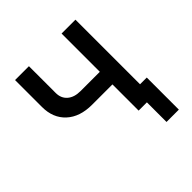

<svg xmlns="http://www.w3.org/2000/svg" viewBox="-184 -689 969 969"><g transform="rotate(-45 300.0 -205.0)"><path d="M400 0V-187H255Q168 -187 118 -233Q68 -279 68 -358V-550H167V-359Q167 -321 192.5 -299Q218 -277 262 -277H400V-550H499V-89H547V140H459V0Z"/></g></svg>

Font: JetBrainsMono NFM Medium
Style: Regular
Weight: 500
Monospace: yes
Designer: Philipp Nurullin, Konstantin Bulenkov
Foundry: JetBrains
Version: Version 2.304; ttfautohint (v1.8.4.7-5d5b);Nerd Fonts 3.3.0